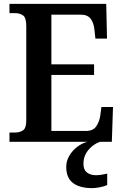

<svg xmlns="http://www.w3.org/2000/svg" viewBox="-20 -734 638 994"><path d="M29 0V-48H58Q83 -48 99.5 -59.5Q116 -71 116 -110V-599Q116 -643 99 -654.5Q82 -666 58 -666H29V-714H530L534 -534H474L469 -579Q466 -614 450 -636Q434 -658 399 -658H246V-401H467V-346H246V-56H425Q461 -56 477.5 -79Q494 -102 499 -135L505 -180H565L559 0ZM458 240Q393 240 358 213.5Q323 187 323 130Q323 99 339 72Q355 45 380 26Q405 7 433 0H499Q479 6 459 21.5Q439 37 425.5 60Q412 83 412 115Q412 145 430 159Q448 173 476 173Q489 173 503.5 171Q518 169 535 165V224Q520 231 496.5 235.5Q473 240 458 240Z"/></svg>

Font: Noto Serif Thai SemiCondensed SemiBold
Style: Regular
Weight: 600
Width: 4
Designer: Monotype Design Team
Foundry: Monotype Imaging Inc.
Version: Version 2.002; ttfautohint (v1.8.4.7-5d5b)